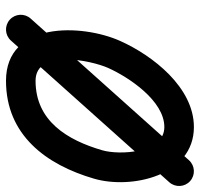

<svg xmlns="http://www.w3.org/2000/svg" viewBox="-33 -598 682 656"><g transform="rotate(90 308.0 -270.0)"><path d="M590.5 -250.4C627.6 -377.7 580.9 -591.5 414 -591.5C278.7 -591.5 169.6 -450.7 119.9 -339.6C61.1 -208.2 52.6 50.5 256 50.5C441.3 50.5 542.8 -86.5 590.5 -250.4ZM212.1 -298.4C243.6 -368.7 324.1 -490.5 414 -490.5C504 -490.5 510.5 -336.8 493.5 -278.6C458.8 -159.4 393.7 -50.5 256 -50.5C145.7 -50.5 186.4 -240.9 212.1 -298.4ZM527.4 -574.6C366 -394.3 204.7 -214 43.4 -33.7C24.8 -12.9 26.5 19 47.3 37.6C68.1 56.2 100 54.5 118.6 33.7C280 -146.6 441.3 -327 602.6 -507.3C621.2 -528.1 619.5 -560 598.7 -578.6C577.9 -597.2 546 -595.4 527.4 -574.6Z"/></g></svg>

Font: FRB American Cursive Guidelines Ultra
Style: Bold Italic
Weight: 1000
Italic angle: -25°
Version: Version 2.0;Modular Font Editor K font №1